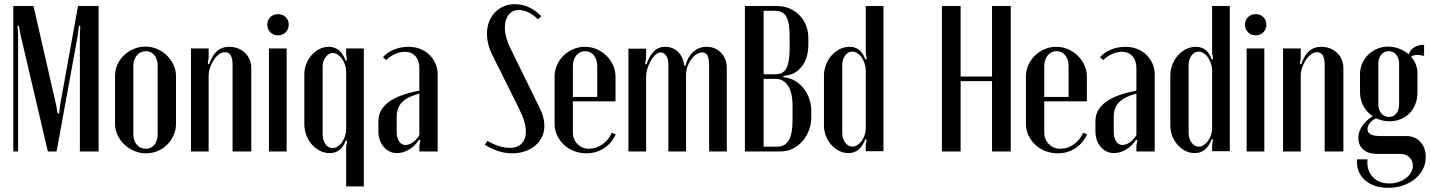

<svg xmlns="http://www.w3.org/2000/svg" viewBox="-20 -728 6876 923"><path d="M454 0H364V-564L366 -604H359L355 -564L252 0H210L78 -564L71 -604H64L67 -564V0H44V-699H141L250 -223L257 -183H264L269 -223L355 -699H454Z M679 -504Q709 -504 735.5 -492.5Q762 -481 782 -461.5Q802 -442 814 -416.5Q826 -391 826 -363V-132Q826 -103 814.5 -77.5Q803 -52 783.5 -32.5Q764 -13 738 -2Q712 9 682 9Q652 9 625 -2.5Q598 -14 577.5 -33.5Q557 -53 545 -78.5Q533 -104 533 -132V-363Q533 -392 544.5 -417.5Q556 -443 576 -462Q596 -481 622.5 -492.5Q649 -504 679 -504ZM681 -482Q655 -482 638 -462Q621 -442 621 -411V-84Q621 -52 637.5 -32.5Q654 -13 681 -13Q707 -13 722.5 -32.5Q738 -52 738 -84V-411Q738 -443 722.5 -462.5Q707 -482 681 -482Z M985 -419Q1001 -463 1024 -483Q1047 -503 1081 -503Q1127 -503 1157.5 -474Q1188 -445 1188 -400V0H1098V-418Q1098 -477 1061 -477Q1047 -477 1033 -467Q1019 -457 1008 -440.5Q997 -424 990 -403.5Q983 -383 983 -362V0H898V-495H983V-450L979 -421Z M1265 -610Q1265 -631 1279.5 -645.5Q1294 -660 1316 -660Q1339 -660 1353.5 -645.5Q1368 -631 1368 -610Q1368 -588 1353.5 -573Q1339 -558 1316 -558Q1294 -558 1279.5 -573Q1265 -588 1265 -610ZM1358 -495V0H1273V-495Z M1644 -495H1729V168H1644V-23L1649 -51L1642 -53Q1621 8 1565 8Q1541 8 1518.5 -3Q1496 -14 1479.5 -33Q1463 -52 1453 -77.5Q1443 -103 1443 -131V-370Q1443 -397 1452.5 -421Q1462 -445 1478.5 -463.5Q1495 -482 1516 -492.5Q1537 -503 1561 -503Q1617 -503 1642 -436L1648 -438L1644 -467ZM1644 -384Q1644 -401 1638.5 -417Q1633 -433 1624 -445.5Q1615 -458 1603.5 -465.5Q1592 -473 1580 -473Q1560 -473 1545.5 -453.5Q1531 -434 1531 -406V-82Q1531 -53 1545 -34.5Q1559 -16 1579 -16Q1591 -16 1603 -23.5Q1615 -31 1624 -44Q1633 -57 1638.5 -73Q1644 -89 1644 -107Z M1799 -145Q1799 -256 1996 -292V-400Q1996 -437 1977 -458Q1958 -479 1926 -479Q1903 -479 1877.5 -467.5Q1852 -456 1837 -439L1821 -453Q1841 -476 1873.5 -489.5Q1906 -503 1944 -503Q1974 -503 1999.5 -493Q2025 -483 2043.5 -465Q2062 -447 2073 -423Q2084 -399 2084 -370V0H1996V-29L2001 -54L1994 -56Q1976 -27 1947 -9.5Q1918 8 1889 8Q1850 8 1824.5 -22Q1799 -52 1799 -98ZM1929 -31Q1946 -31 1965 -44Q1984 -57 1996 -79V-278Q1941 -264 1914 -238Q1887 -212 1887 -165V-95Q1887 -66 1898.5 -48.5Q1910 -31 1929 -31Z M2508 -97Q2508 -140 2474 -208L2348 -461Q2321 -515 2321 -566Q2321 -597 2331 -623Q2341 -649 2359 -668Q2377 -687 2401.5 -697.5Q2426 -708 2455 -708Q2490 -708 2523 -693Q2556 -678 2582 -650L2566 -635Q2547 -655 2522 -667.5Q2497 -680 2474 -680Q2444 -680 2425.5 -657Q2407 -634 2407 -596Q2407 -550 2435 -493L2576 -206Q2597 -163 2597 -123Q2597 -94 2585.5 -70Q2574 -46 2553.5 -28.5Q2533 -11 2504.5 -1Q2476 9 2443 9Q2409 9 2375.5 -1.5Q2342 -12 2311 -32L2323 -51Q2349 -35 2378 -26Q2407 -17 2431 -17Q2467 -17 2487.5 -38Q2508 -59 2508 -97Z M2646 -360Q2646 -389 2657.5 -415Q2669 -441 2689 -460.5Q2709 -480 2735.5 -491.5Q2762 -503 2792 -503Q2822 -503 2848.5 -491.5Q2875 -480 2895 -460.5Q2915 -441 2927 -415Q2939 -389 2939 -360V-241H2734V-91Q2734 -58 2756 -35.5Q2778 -13 2812 -13Q2846 -13 2876 -34Q2906 -55 2921 -90L2940 -82Q2920 -39 2883 -15Q2846 9 2799 9Q2767 9 2739 -2Q2711 -13 2690.5 -32.5Q2670 -52 2658 -77.5Q2646 -103 2646 -133ZM2851 -262V-410Q2851 -442 2835 -462Q2819 -482 2793 -482Q2767 -482 2750.5 -461.5Q2734 -441 2734 -410V-262Z M3276 -413Q3285 -453 3312 -478Q3339 -503 3377 -503Q3419 -503 3446.5 -474Q3474 -445 3474 -400V0H3389V-412Q3389 -446 3381 -461Q3373 -476 3356 -476Q3342 -476 3328 -467Q3314 -458 3303 -443Q3292 -428 3285 -408.5Q3278 -389 3278 -368V0H3193V-420Q3193 -444 3182.5 -460Q3172 -476 3156 -476Q3144 -476 3131.5 -465Q3119 -454 3109 -437Q3099 -420 3092.5 -399Q3086 -378 3086 -357V0H3001V-494H3086V-449L3081 -420L3088 -419Q3101 -458 3123 -480.5Q3145 -503 3178 -503Q3214 -503 3239.5 -478.5Q3265 -454 3269 -413Z M3866 -516Q3866 -448 3835 -409Q3804 -370 3759 -365L3746 -363V-357L3759 -355Q3784 -351 3806 -337Q3828 -323 3844.5 -301.5Q3861 -280 3870.5 -253Q3880 -226 3880 -196V-163Q3880 -133 3869.5 -104Q3859 -75 3839.5 -51.5Q3820 -28 3792.5 -14Q3765 0 3731 0H3561V-699H3717Q3748 -699 3775 -687.5Q3802 -676 3822.5 -655.5Q3843 -635 3854.5 -606.5Q3866 -578 3866 -544ZM3708 -371Q3746 -371 3761 -401Q3776 -431 3776 -499V-552Q3776 -619 3760.5 -647.5Q3745 -676 3706 -676H3651V-371ZM3790 -218Q3790 -283 3768 -316Q3746 -349 3708 -349H3651V-23H3716Q3755 -23 3772.5 -54.5Q3790 -86 3790 -150Z M4146 -57 4140 -59Q4115 8 4059 8Q4035 8 4014 -2.5Q3993 -13 3976.5 -31.5Q3960 -50 3950.5 -74Q3941 -98 3941 -125V-364Q3941 -392 3951 -417.5Q3961 -443 3978 -462Q3995 -481 4017 -492Q4039 -503 4064 -503Q4119 -503 4140 -442L4147 -444L4142 -472V-699H4227V-1H4142V-28ZM4142 -389Q4142 -406 4136.5 -422.5Q4131 -439 4122 -452Q4113 -465 4101 -472.5Q4089 -480 4077 -480Q4057 -480 4043 -461.5Q4029 -443 4029 -414V-89Q4029 -61 4043.5 -42Q4058 -23 4078 -23Q4090 -23 4101.5 -30.5Q4113 -38 4122 -50Q4131 -62 4136.5 -78Q4142 -94 4142 -111Z M4598 -699V-360H4749V-699H4839V0H4749V-338H4598V0H4508V-699Z M4912 -360Q4912 -389 4923.5 -415Q4935 -441 4955 -460.5Q4975 -480 5001.5 -491.5Q5028 -503 5058 -503Q5088 -503 5114.5 -491.5Q5141 -480 5161 -460.5Q5181 -441 5193 -415Q5205 -389 5205 -360V-241H5000V-91Q5000 -58 5022 -35.5Q5044 -13 5078 -13Q5112 -13 5142 -34Q5172 -55 5187 -90L5206 -82Q5186 -39 5149 -15Q5112 9 5065 9Q5033 9 5005 -2Q4977 -13 4956.5 -32.5Q4936 -52 4924 -77.5Q4912 -103 4912 -133ZM5117 -262V-410Q5117 -442 5101 -462Q5085 -482 5059 -482Q5033 -482 5016.5 -461.5Q5000 -441 5000 -410V-262Z M5246 -145Q5246 -256 5443 -292V-400Q5443 -437 5424 -458Q5405 -479 5373 -479Q5350 -479 5324.5 -467.5Q5299 -456 5284 -439L5268 -453Q5288 -476 5320.5 -489.5Q5353 -503 5391 -503Q5421 -503 5446.5 -493Q5472 -483 5490.5 -465Q5509 -447 5520 -423Q5531 -399 5531 -370V0H5443V-29L5448 -54L5441 -56Q5423 -27 5394 -9.5Q5365 8 5336 8Q5297 8 5271.5 -22Q5246 -52 5246 -98ZM5376 -31Q5393 -31 5412 -44Q5431 -57 5443 -79V-278Q5388 -264 5361 -238Q5334 -212 5334 -165V-95Q5334 -66 5345.5 -48.5Q5357 -31 5376 -31Z M5811 -57 5805 -59Q5780 8 5724 8Q5700 8 5679 -2.5Q5658 -13 5641.5 -31.5Q5625 -50 5615.5 -74Q5606 -98 5606 -125V-364Q5606 -392 5616 -417.5Q5626 -443 5643 -462Q5660 -481 5682 -492Q5704 -503 5729 -503Q5784 -503 5805 -442L5812 -444L5807 -472V-699H5892V-1H5807V-28ZM5807 -389Q5807 -406 5801.5 -422.5Q5796 -439 5787 -452Q5778 -465 5766 -472.5Q5754 -480 5742 -480Q5722 -480 5708 -461.5Q5694 -443 5694 -414V-89Q5694 -61 5708.5 -42Q5723 -23 5743 -23Q5755 -23 5766.5 -30.5Q5778 -38 5787 -50Q5796 -62 5801.5 -78Q5807 -94 5807 -111Z M5965 -610Q5965 -631 5979.5 -645.5Q5994 -660 6016 -660Q6039 -660 6053.5 -645.5Q6068 -631 6068 -610Q6068 -588 6053.5 -573Q6039 -558 6016 -558Q5994 -558 5979.5 -573Q5965 -588 5965 -610ZM6058 -495V0H5973V-495Z M6235 -419Q6251 -463 6274 -483Q6297 -503 6331 -503Q6377 -503 6407.5 -474Q6438 -445 6438 -400V0H6348V-418Q6348 -477 6311 -477Q6297 -477 6283 -467Q6269 -457 6258 -440.5Q6247 -424 6240 -403.5Q6233 -383 6233 -362V0H6148V-495H6233V-450L6229 -421Z M6653 175Q6617 175 6588.5 165Q6560 155 6540 136.5Q6520 118 6510.5 93Q6501 68 6504 38H6554Q6549 89 6578 121.5Q6607 154 6659 154Q6682 154 6702.5 147Q6723 140 6738.5 128.5Q6754 117 6763 101.5Q6772 86 6772 69Q6772 44 6755.5 28Q6739 12 6713 12H6601Q6559 12 6534.5 -8.5Q6510 -29 6510 -65Q6510 -95 6528.5 -122.5Q6547 -150 6579 -169Q6550 -189 6534 -219Q6518 -249 6518 -285V-372Q6518 -399 6528.5 -423Q6539 -447 6557.5 -465Q6576 -483 6600.5 -493.5Q6625 -504 6653 -504Q6680 -504 6706 -494Q6732 -484 6752 -467Q6760 -489 6779.5 -501Q6799 -513 6826 -513V-459Q6808 -464 6794 -464Q6774 -464 6763 -455Q6794 -421 6794 -376V-282Q6794 -252 6784 -227Q6774 -202 6756 -183.5Q6738 -165 6713.5 -155Q6689 -145 6660 -145Q6626 -145 6596 -159Q6576 -151 6565 -136.5Q6554 -122 6554 -107Q6554 -74 6615 -74H6740Q6782 -74 6808 -46Q6834 -18 6834 27Q6834 59 6820 86Q6806 113 6782 132.5Q6758 152 6725 163.5Q6692 175 6653 175ZM6606 -228Q6606 -201 6620 -183.5Q6634 -166 6657 -166Q6680 -166 6693 -183Q6706 -200 6706 -228V-420Q6706 -448 6692 -465Q6678 -482 6656 -482Q6634 -482 6620 -465Q6606 -448 6606 -420Z"/></svg>

Font: Moniqa SemBd Heading
Style: Regular
Weight: 600
Designer: Rajesh Rajput
Foundry: Rajesh Rajput
Version: Version 1.000